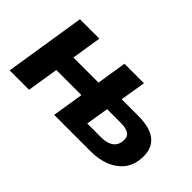

<svg xmlns="http://www.w3.org/2000/svg" viewBox="-59 -811 1120 1120"><g transform="rotate(45 501.5 -250.5)"><path d="M39 0 118 -501H278L249 -316H456L485 -501H646L620 -343H758Q860 -343 907 -300Q954 -257 945 -173Q939 -116 907 -78Q875 -40 824 -20Q773 0 707 0H406L437 -194H230L199 0ZM578 -101H694Q739 -101 766.5 -119.5Q794 -138 798 -175Q802 -212 779.5 -227Q757 -242 715 -242H601Z"/></g></svg>

Font: Nunito Sans 8pt ExtraBold
Style: Italic
Weight: 800
Italic angle: -9°
Version: Version 3.101;gftools[0.9.27]